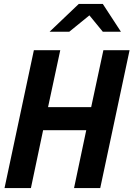

<svg xmlns="http://www.w3.org/2000/svg" viewBox="-20 -955 678 975"><path d="M3 0 152 -700H286L224 -411H443L505 -700H638L489 0H356L418 -294H199L137 0ZM232 -794 380 -935H502L594 -794H502L434 -877L332 -794Z"/></svg>

Font: Red Hat Mono SemiBold
Style: Italic
Weight: 600
Italic angle: -12°
Monospace: yes
Designer: Pentagram, MCKL
Foundry: MCKL
Version: Version 1.030